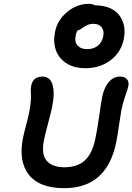

<svg xmlns="http://www.w3.org/2000/svg" viewBox="-20 -1027 695 1008"><path d="M428.2 -668.9Q369.1 -668.9 328.9 -694.8Q288.6 -720.7 273.4 -763.9Q258.3 -807.1 269 -859.9Q281.2 -921.4 332.5 -964.1Q383.8 -1006.8 445.8 -1006.8Q466.3 -1006.8 479 -999Q565.4 -998.5 605 -948.2Q644.5 -897.9 629.9 -821.8Q615.2 -751.5 559.8 -710.2Q504.4 -668.9 428.2 -668.9ZM377 -837.9Q370.6 -806.6 387.5 -787.8Q404.3 -769 437 -769Q470.7 -769 493.4 -786.9Q516.1 -804.7 522 -836.9Q527.8 -865.2 513.9 -883.5Q500 -901.9 470.2 -901.9Q449.7 -901.9 433.8 -893.3Q418 -884.8 407.2 -876.5Q396.5 -868.2 388.2 -868.2Q379.9 -856 377 -837.9ZM316.9 -39.1Q187.5 -39.1 132.1 -108.9Q76.7 -178.7 100.1 -299.8Q105.5 -326.7 117.7 -372.8Q129.9 -418.9 132.8 -435.1Q140.6 -474.1 142.1 -502.7Q143.6 -531.2 141.8 -541.7Q140.1 -552.2 144 -577.1Q153.3 -625 203.1 -625Q227.5 -625 241.9 -609.1Q256.3 -593.3 260.7 -557.1Q265.1 -521 252.9 -461.9Q248.5 -439.5 232.4 -379.4Q216.3 -319.3 210.9 -291Q195.8 -217.3 225.1 -183.1Q254.4 -148.9 317.9 -148.9Q387.2 -148.9 426.3 -185.5Q465.3 -222.2 481 -300.8Q490.7 -347.2 500.2 -414.8Q509.8 -482.4 517.1 -521Q527.3 -569.3 551.8 -597.2Q576.2 -625 610.8 -625Q633.8 -625 646 -611.8Q658.2 -598.6 653.8 -574.2Q651.4 -563.5 638.2 -524.9Q625 -486.3 617.2 -449.2Q612.8 -425.8 604.7 -369.1Q596.7 -312.5 590.8 -283.2Q542.5 -39.1 316.9 -39.1Z"/></svg>

Font: Shantell Sans Irregular
Style: Italic
Weight: 500
Italic angle: -11.31°
Designer: Stephen Nixon, Anya Danilova, Shantell Martin
Foundry: Arrow Type
Version: Version 1.006;[9816181b4]